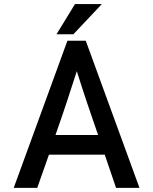

<svg xmlns="http://www.w3.org/2000/svg" viewBox="-20 -909 741 929"><path d="M46.4 0 306.2 -711.9H395L654.8 0H541.5L486.8 -160.6H216.8L160.2 0ZM248.5 -255.9H454.6Q432.1 -321.8 419.2 -359.1Q406.2 -396.5 396.7 -425.3Q387.2 -454.1 377.4 -483.9Q367.7 -513.7 351.6 -564.5Q334.5 -511.7 324.2 -480.2Q314 -448.7 304.4 -419.4Q294.9 -390.1 282.5 -354Q270 -317.9 248.5 -255.9ZM253.4 -743.2 342.8 -889.2H472.7L335 -743.2Z"/></svg>

Font: Alte DIN 1451 Mittelschrift
Style: Regular
Weight: 400
Designer: Peter Wiegel
Foundry: Peter Wiegel
Version: Version 1.002 September 20, 2019